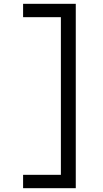

<svg xmlns="http://www.w3.org/2000/svg" viewBox="-20 -843 540 1006"><path d="M101 143V73H299V-753H101V-823H377V143Z"/></svg>

Font: Iosevka Term Curly
Style: Regular
Weight: 400
Designer: Belleve Invis
Foundry: Belleve Invis
Version: Version 32.3.0